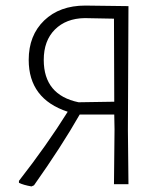

<svg xmlns="http://www.w3.org/2000/svg" viewBox="-20 -661 599 689"><path d="M93 8Q64 3 48 -5V-12Q148 -140 223 -260Q83 -306 83 -446Q83 -534 138.5 -587.5Q194 -641 286 -641L441 -639L439 -194L441 0H389L391 -197L390 -250H266Q201 -136 102 4ZM137 -446Q137 -320 262 -294L390 -296L389 -594L284 -596Q217 -595 177 -555Q137 -515 137 -446Z"/></svg>

Font: Alegreya Sans Light
Style: Regular
Weight: 300
Designer: Juan Pablo del Peral
Foundry: Huerta Tipografica
Version: Version 2.007